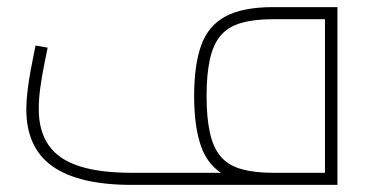

<svg xmlns="http://www.w3.org/2000/svg" viewBox="-20 -520 1059 540"><path d="M351 0Q202 0 128 -52Q54 -104 54 -213Q54 -236 57.5 -265Q61 -294 66 -321Q71 -348 75 -367.5Q79 -387 80 -392L114 -386Q110 -366 104 -336.5Q98 -307 93.5 -274.5Q89 -242 89 -213Q89 -152 116.5 -112Q144 -72 202 -53Q260 -34 351 -34H929L894 0V-480L909 -466H749Q695 -466 658.5 -455.5Q622 -445 601 -420.5Q580 -396 570.5 -354Q561 -312 561 -250Q561 -188 570.5 -146Q580 -104 601 -79.5Q622 -55 658.5 -44.5Q695 -34 749 -34V0Q662 0 613.5 -26.5Q565 -53 545.5 -108.5Q526 -164 526 -250Q526 -336 545.5 -391.5Q565 -447 613.5 -473.5Q662 -500 749 -500H929V0Z"/></svg>

Font: TitilliumWeb ExtraLight
Style: Regular
Weight: 400
Designer: Mohamed Gaber, Accademia di Belle Arti di Urbino and others
Foundry: Kief Type Foundry, Accademia di Belle Arti di Urbino and others
Version: Version 3.000; ttfautohint (v1.8.2)